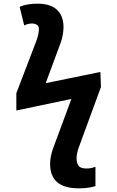

<svg xmlns="http://www.w3.org/2000/svg" viewBox="-20 -786 640 1046"><path d="M500 228V123Q492 126 479.5 129Q467 132 451 132Q418 132 407.5 116.5Q397 101 397 77Q397 51 410 15L530 -312L527 -394L229 -333L309 -549Q319 -575 322.5 -598.5Q326 -622 326 -639Q326 -698 291 -732Q256 -766 184 -766Q127 -766 87 -749L112 -647Q131 -658 155 -658Q169 -658 180.5 -651Q192 -644 192 -629Q192 -602 179 -566L69 -278V-184L369 -247L269 23Q253 68 253 107Q253 240 408 240Q442 240 465 236Q488 232 500 228Z"/></svg>

Font: Noto Sans Mono UI
Style: Bold
Weight: 700
Designer: Monotype Design team
Foundry: Monotype Imaging Inc.
Version: 1.000